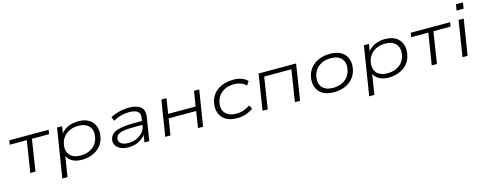

<svg xmlns="http://www.w3.org/2000/svg" viewBox="-30 -1527 6392 2536"><g transform="rotate(-15 3165.5 -259.0)"><path d="M202 0 270 -431H36L46 -489H584L574 -431H340L273 0Z M592 180 699 -489H768L749 -369H739Q760 -410 798.5 -439Q837 -468 886 -482.5Q935 -497 987 -497Q1076 -497 1133.5 -461.5Q1191 -426 1214 -363Q1237 -300 1220 -217Q1205 -144 1160.5 -94Q1116 -44 1050 -18Q984 8 904 8Q823 8 769 -26.5Q715 -61 701 -116H710L663 180ZM906 -51Q968 -51 1019 -72Q1070 -93 1104 -133Q1138 -173 1151 -231Q1170 -324 1122.5 -381Q1075 -438 974 -438Q913 -438 862.5 -417Q812 -396 777.5 -356Q743 -316 730 -259Q711 -165 758 -108Q805 -51 906 -51Z M1547 8Q1481 8 1436 -13.5Q1391 -35 1371.5 -71Q1352 -107 1361 -151Q1371 -195 1406 -224Q1441 -253 1513 -267.5Q1585 -282 1704 -282H1821L1813 -231H1693Q1596 -231 1541.5 -222Q1487 -213 1462.5 -194Q1438 -175 1432 -144Q1423 -101 1457 -74Q1491 -47 1560 -47Q1618 -47 1668 -68.5Q1718 -90 1752 -126.5Q1786 -163 1793 -207L1810 -318Q1821 -381 1785 -410Q1749 -439 1671 -439Q1615 -439 1558.5 -424.5Q1502 -410 1450 -380L1429 -435Q1464 -454 1505.5 -468Q1547 -482 1591.5 -489.5Q1636 -497 1678 -497Q1751 -497 1799.5 -478.5Q1848 -460 1868.5 -420Q1889 -380 1880 -317L1829 0H1763L1781 -116L1792 -117Q1769 -82 1733 -53Q1697 -24 1651 -8Q1605 8 1547 8Z M2048 0 2125 -489H2196L2163 -283H2539L2572 -489H2643L2565 0H2495L2530 -224H2154L2119 0Z M3028 8Q2940 8 2880.5 -26.5Q2821 -61 2796 -124Q2771 -187 2787 -271Q2799 -328 2828.5 -370.5Q2858 -413 2901.5 -441Q2945 -469 2998 -483Q3051 -497 3108 -497Q3171 -497 3221 -479Q3271 -461 3302 -427L3267 -375Q3235 -406 3192.5 -421.5Q3150 -437 3104 -437Q3058 -437 3018 -426Q2978 -415 2945 -392Q2912 -369 2889.5 -335.5Q2867 -302 2857 -256Q2838 -161 2888 -106.5Q2938 -52 3035 -52Q3086 -52 3134.5 -68Q3183 -84 3225 -114L3251 -62Q3221 -40 3185.5 -24Q3150 -8 3110.5 0Q3071 8 3028 8Z M3378 0 3455 -489H3968L3891 0H3820L3888 -431H3516L3449 0Z M4355 8Q4262 8 4202.5 -27.5Q4143 -63 4119.5 -126Q4096 -189 4112 -272Q4124 -326 4152.5 -367.5Q4181 -409 4223.5 -438Q4266 -467 4318.5 -482Q4371 -497 4430 -497Q4523 -497 4582.5 -461.5Q4642 -426 4665.5 -363Q4689 -300 4672 -218Q4660 -163 4631.5 -121.5Q4603 -80 4561.5 -51Q4520 -22 4467.5 -7Q4415 8 4355 8ZM4358 -51Q4421 -51 4471.5 -72Q4522 -93 4556 -133Q4590 -173 4602 -231Q4622 -324 4575 -381Q4528 -438 4426 -438Q4364 -438 4313.5 -417Q4263 -396 4229 -356Q4195 -316 4182 -259Q4163 -165 4209.5 -108Q4256 -51 4358 -51Z M4788 180 4895 -489H4964L4945 -369H4935Q4956 -410 4994.5 -439Q5033 -468 5082 -482.5Q5131 -497 5183 -497Q5272 -497 5329.5 -461.5Q5387 -426 5410 -363Q5433 -300 5416 -217Q5401 -144 5356.5 -94Q5312 -44 5246 -18Q5180 8 5100 8Q5019 8 4965 -26.5Q4911 -61 4897 -116H4906L4859 180ZM5102 -51Q5164 -51 5215 -72Q5266 -93 5300 -133Q5334 -173 5347 -231Q5366 -324 5318.5 -381Q5271 -438 5170 -438Q5109 -438 5058.5 -417Q5008 -396 4973.5 -356Q4939 -316 4926 -259Q4907 -165 4954 -108Q5001 -51 5102 -51Z M5692 0 5760 -431H5526L5536 -489H6074L6064 -431H5830L5763 0Z M6196 -615 6209 -698H6305L6292 -615ZM6112 0 6189 -489H6260L6182 0Z"/></g></svg>

Font: Nunito Sans 10pt Expanded Light
Style: Italic
Weight: 300
Width: 7
Italic angle: -9°
Designer: Vernon Adams
Foundry: Vernon Adams
Version: Version 3.101;gftools[0.9.27]